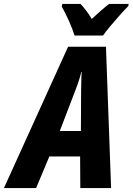

<svg xmlns="http://www.w3.org/2000/svg" viewBox="-80 -953 672 973"><path d="M-60 0 265 -716H457L483 0H327L326 -160H170L103 0ZM223 -289H330L331 -489Q332 -514 332 -538Q332 -562 334 -588H332Q326 -564 318.5 -541Q311 -518 301 -493ZM298 -773Q288 -805 269 -847.5Q250 -890 233 -920L236 -933H328Q341 -920 356.5 -899.5Q372 -879 385 -857Q410 -880 432 -899.5Q454 -919 473 -933H572L570 -922Q552 -904 527.5 -876.5Q503 -849 479.5 -821Q456 -793 442 -773Z"/></svg>

Font: Noto Sans Condensed ExtraBold
Style: Italic
Weight: 800
Width: 3
Italic angle: -12°
Designer: Monotype Design Team
Foundry: Monotype Imaging Inc.
Version: Version 2.013; ttfautohint (v1.8.4.7-5d5b)